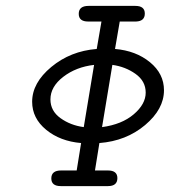

<svg xmlns="http://www.w3.org/2000/svg" viewBox="-20 -631 576 651"><path d="M89 -286Q89 -350 154 -404Q219 -458 308 -465L324 -558H279Q247 -558 247 -584Q247 -611 280 -611H439Q471 -611 471 -585Q471 -559 441 -558H386L370 -465Q441 -459 488.5 -420Q536 -381 536 -325Q536 -261 472 -207Q408 -153 317 -146L302 -53H346Q378 -53 378 -27Q378 0 346 0H186Q154 0 154 -26Q154 -53 187 -53H240L255 -146Q184 -152 136.5 -191Q89 -230 89 -286ZM151 -294Q151 -255 185 -230.5Q219 -206 264 -200L299 -411Q238 -404 194.5 -370.5Q151 -337 151 -294ZM326 -200Q393 -209 433.5 -243.5Q474 -278 474 -317Q474 -356 439.5 -380.5Q405 -405 361 -411Z"/></svg>

Font: CMU Typewriter Text
Style: LightOblique
Weight: 200
Italic angle: -9.46001°
Version: Version 0.7.0